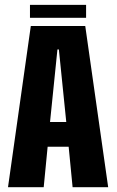

<svg xmlns="http://www.w3.org/2000/svg" viewBox="-20 -784 488 804"><path d="M13.5 0 109 -675H337L433 0H284L267.5 -169.5H179.5L163 0ZM189.5 -273H257.5L226.5 -577H220.5ZM105.5 -709.5V-763.5H340.5V-709.5Z"/></svg>

Font: Anybody Condensed Regular
Style: Bold
Weight: 700
Width: 3
Designer: Tyler Finck
Foundry: Etcetera Type Company
Version: Version 1.010; ttfautohint (v1.8.3) -l 8 -r 50 -G 200 -x 14 